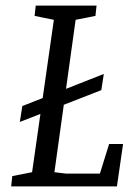

<svg xmlns="http://www.w3.org/2000/svg" viewBox="-20 -668 490 688"><path d="M51 -231 60 -288 352 -403 343 -345ZM20 0 24 -37 95 -51 173 -597 104 -611 108 -648H326L322 -611L251 -597L175 -51L216 -46H338L371 -152H421L399 0Z"/></svg>

Font: Faustina
Style: Italic
Weight: 400
Italic angle: -8°
Designer: Alfonso Garcia
Foundry: http://www.omnibus-type.com
Version: Version 1.200